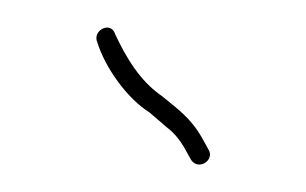

<svg xmlns="http://www.w3.org/2000/svg" viewBox="-20 -664 223 140"><path d="M132 -555 127 -564C119 -578 109 -585 98 -594C82 -605 72 -622 64 -639C61 -649 47 -642 51 -633C57 -614 73 -592 89 -582L103 -570C107 -567 111 -562 114 -557L119 -548C124 -539 137 -547 132 -555Z"/></svg>

Font: Electronic
Style: UltTh
Weight: 100
Version: Version 1.011